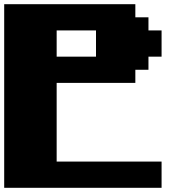

<svg xmlns="http://www.w3.org/2000/svg" viewBox="-20 -895 915 915"><path d="M0 0H750V-125H250V-500H625V-562.5H687.5V-625H750V-750H687.5V-812.5H625V-875H0ZM437.5 -625H250V-750H437.5Z"/></svg>

Font: Faithful 32x
Style: Bold
Weight: 400
Foundry: Faithful Resource Pack
Version: Version 1.0; January 27, 2023